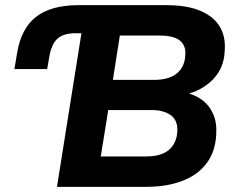

<svg xmlns="http://www.w3.org/2000/svg" viewBox="-20 -725 921 745"><path d="M201 0 296 -596H272Q226 -596 202.5 -574.5Q179 -553 171 -503L163 -457H36L46 -517Q61 -613 119 -659Q177 -705 286 -705H625Q706 -705 757.5 -683Q809 -661 832.5 -622Q856 -583 852 -529Q850 -461 805.5 -416Q761 -371 696 -358L695 -367Q734 -359 763 -338Q792 -317 807 -283Q822 -249 819 -204Q816 -138 782.5 -92.5Q749 -47 688.5 -23.5Q628 0 547 0ZM371 -118H548Q606 -118 636 -144Q666 -170 668 -216Q669 -237 663 -252Q657 -267 644 -277Q631 -287 612 -292.5Q593 -298 568 -298H400ZM418 -415H577Q635 -415 666 -440Q697 -465 699 -512Q702 -548 678 -567.5Q654 -587 600 -587H445Z"/></svg>

Font: Nunito Sans 10pt ExtraBold
Style: Italic
Weight: 800
Italic angle: -9°
Designer: Vernon Adams
Foundry: Vernon Adams
Version: Version 3.101;gftools[0.9.27]